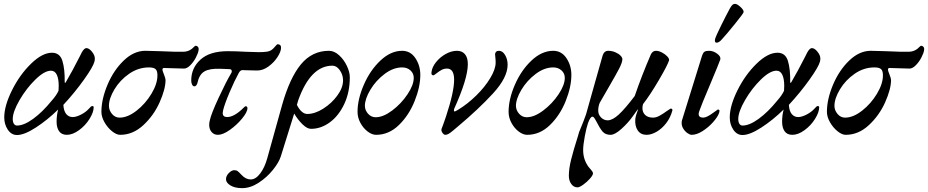

<svg xmlns="http://www.w3.org/2000/svg" viewBox="-20 -684 4805 994"><path d="M2 -76Q2 -136 42 -216.5Q82 -297 140.5 -354Q199 -411 249 -411Q290 -411 303 -369Q316 -327 315 -259Q315 -255 317 -255Q319 -255 321 -259Q355 -317 392 -390L403 -412Q416 -435 427 -435Q441 -435 456 -416.5Q471 -398 471 -381Q471 -373 469 -365Q462 -338 415 -272Q368 -206 308 -141Q310 -109 323 -93.5Q336 -78 356 -78Q375 -78 400 -91Q425 -104 440 -121Q452 -135 457 -135Q465 -135 465 -129Q465 -103 443.5 -68.5Q422 -34 389 -10Q356 14 326 14Q299 14 286 -4.5Q273 -23 273 -54Q273 -87 281 -117Q226 -63 166 -24Q106 15 68 15Q39 15 20.5 -12.5Q2 -40 2 -76ZM247 -162Q272 -190 283 -214Q284 -223 284 -240Q284 -276 274 -297Q264 -318 244 -318Q210 -318 163 -272Q116 -226 81 -165.5Q46 -105 46 -68Q46 -52 52 -43Q58 -34 68 -34Q104 -34 152 -69Q200 -104 247 -162Z M505 -105Q505 -170 536.5 -245Q568 -320 620.5 -370.5Q673 -421 732 -421L808 -419Q896 -415 927 -416Q954 -416 973 -431Q979 -436 984.5 -441.5Q990 -447 992 -447Q1000 -447 1005 -441Q1010 -435 1008 -424Q1006 -409 994 -386Q982 -363 965 -346Q948 -329 933 -329L829 -332Q821 -332 821 -323Q821 -318 829 -298Q837 -278 837 -270Q837 -223 806.5 -154.5Q776 -86 722 -36Q668 14 602 14Q583 14 560 -4.5Q537 -23 521 -51Q505 -79 505 -105ZM795 -294Q795 -318 785 -326.5Q775 -335 751 -335Q696 -335 648.5 -302Q601 -269 572.5 -221.5Q544 -174 544 -136Q544 -113 560 -94Q576 -75 599 -75Q641 -75 687 -111Q733 -147 764 -198.5Q795 -250 795 -294Z M1063 -38Q1063 -48 1066 -60Q1073 -94 1112 -178Q1151 -262 1178 -307Q1180 -310 1180 -316Q1180 -320 1177 -323Q1174 -326 1169 -326L1119 -328Q1065 -330 1038 -314Q1011 -298 1002 -254Q1000 -247 996 -242Q992 -237 986 -237Q979 -237 974.5 -246Q970 -255 970 -267Q970 -332 1018 -375.5Q1066 -419 1159 -419Q1201 -419 1252 -416L1320 -414Q1346 -414 1362 -416.5Q1378 -419 1388 -427Q1395 -432 1404.5 -443.5Q1414 -455 1417 -455Q1435 -455 1435 -437Q1435 -417 1416.5 -388.5Q1398 -360 1369.5 -339.5Q1341 -319 1312 -319L1267 -320Q1254 -321 1235 -321Q1224 -321 1216 -306Q1194 -266 1168.5 -206Q1143 -146 1135 -113Q1133 -103 1133 -99Q1133 -78 1156 -78Q1193 -78 1242 -127Q1249 -134 1251 -134Q1261 -134 1261 -124Q1261 -104 1233.5 -70.5Q1206 -37 1170 -11.5Q1134 14 1108 14Q1088 14 1075.5 -0.5Q1063 -15 1063 -38Z M1791 -284Q1791 -207 1762.5 -146Q1734 -85 1688 -51Q1642 -17 1590 -17Q1570 -17 1546 -40.5Q1522 -64 1503 -96L1434 125Q1424 157 1392.5 196Q1361 235 1318.5 262.5Q1276 290 1234 290Q1196 290 1173 276Q1150 262 1150 244Q1150 227 1164.5 212Q1179 197 1193 197Q1204 197 1211 202.5Q1218 208 1230 221Q1252 245 1278 245Q1304 245 1327.5 213.5Q1351 182 1364 134L1440 -139Q1480 -281 1538 -351Q1596 -421 1683 -421Q1710 -421 1735 -398.5Q1760 -376 1775.5 -343.5Q1791 -311 1791 -284ZM1756 -268Q1756 -296 1739.5 -320Q1723 -344 1701 -344Q1588 -344 1524 -165L1517 -141Q1541 -94 1571 -94Q1610 -94 1653.5 -121.5Q1697 -149 1726.5 -189.5Q1756 -230 1756 -268Z M1831 -105Q1831 -170 1863.5 -245Q1896 -320 1949.5 -370.5Q2003 -421 2062 -421Q2105 -421 2130.5 -383Q2156 -345 2156 -296Q2156 -234 2126.5 -160.5Q2097 -87 2045 -36.5Q1993 14 1927 14Q1906 14 1883.5 -3Q1861 -20 1846 -47.5Q1831 -75 1831 -105ZM2122 -281Q2122 -304 2105 -319.5Q2088 -335 2062 -335Q2016 -335 1971 -301Q1926 -267 1897.5 -219.5Q1869 -172 1869 -135Q1870 -112 1886 -94.5Q1902 -77 1925 -77Q1964 -77 2010.5 -112Q2057 -147 2089.5 -195.5Q2122 -244 2122 -281Z M2266 -17 2274 -38Q2277 -46 2280.5 -56.5Q2284 -67 2289 -81Q2331 -208 2331 -271Q2331 -329 2294 -329Q2279 -329 2266 -322Q2253 -315 2240 -304.5Q2227 -294 2224 -294Q2211 -294 2214 -311Q2217 -337 2237.5 -362.5Q2258 -388 2287.5 -404.5Q2317 -421 2346 -421Q2372 -421 2387 -403.5Q2402 -386 2402 -352Q2402 -277 2331 -120Q2330 -116 2330 -111.5Q2330 -107 2333 -107Q2336 -107 2341.5 -110Q2347 -113 2352 -116Q2400 -145 2445 -189Q2490 -233 2518 -279.5Q2546 -326 2546 -360Q2546 -374 2544.5 -386.5Q2543 -399 2543 -403Q2543 -410 2548 -415.5Q2553 -421 2563 -421Q2582 -421 2595 -399Q2608 -377 2608 -349Q2608 -283 2533.5 -201.5Q2459 -120 2348 -27Q2341 -21 2325.5 -8Q2310 5 2301.5 9.5Q2293 14 2285 14Q2278 14 2270.5 3.5Q2263 -7 2266 -17Z M2613 -105Q2613 -170 2645.5 -245Q2678 -320 2731.5 -370.5Q2785 -421 2844 -421Q2887 -421 2912.5 -383Q2938 -345 2938 -296Q2938 -234 2908.5 -160.5Q2879 -87 2827 -36.5Q2775 14 2709 14Q2688 14 2665.5 -3Q2643 -20 2628 -47.5Q2613 -75 2613 -105ZM2904 -281Q2904 -304 2887 -319.5Q2870 -335 2844 -335Q2798 -335 2753 -301Q2708 -267 2679.5 -219.5Q2651 -172 2651 -135Q2652 -112 2668 -94.5Q2684 -77 2707 -77Q2746 -77 2792.5 -112Q2839 -147 2871.5 -195.5Q2904 -244 2904 -281Z M2925 226Q2925 189 2937 141Q2949 93 2972 21L2978 0L2989 -27Q2992 -34 3000.5 -55.5Q3009 -77 3014 -92L3046 -206Q3097 -389 3100 -397Q3108 -421 3129 -421Q3148 -421 3165.5 -413.5Q3183 -406 3193 -395.5Q3203 -385 3202 -376Q3201 -359 3185.5 -329Q3170 -299 3134 -237L3085 -152Q3077 -133 3077 -112Q3077 -91 3091.5 -76Q3106 -61 3127 -61Q3152 -62 3184 -91.5Q3216 -121 3266 -187Q3302 -292 3349 -401Q3358 -421 3376 -421Q3390 -421 3406.5 -412.5Q3423 -404 3434 -392.5Q3445 -381 3444 -372Q3436 -346 3390.5 -268.5Q3345 -191 3309 -145Q3306 -135 3306 -124Q3306 -102 3320.5 -88.5Q3335 -75 3361 -75Q3377 -75 3395 -85Q3413 -95 3435 -111Q3439 -113 3445 -117.5Q3451 -122 3453 -122Q3457 -122 3459.5 -119Q3462 -116 3461 -112Q3451 -75 3429 -46.5Q3407 -18 3379.5 -2Q3352 14 3327 14Q3297 14 3281.5 -9Q3266 -32 3269 -68Q3271 -85 3283 -117H3281Q3279 -114 3255 -80.5Q3231 -47 3197 -16.5Q3163 14 3141 14Q3114 14 3099.5 -3Q3085 -20 3067 -56Q3066 -58 3059.5 -69Q3053 -80 3047 -80Q3036 -80 3024 -46Q3016 -24 3007.5 21.5Q2999 67 2999 93Q2999 142 3027 180Q3032 186 3041 196.5Q3050 207 3050 213Q3050 223 3034.5 240.5Q3019 258 2999.5 272Q2980 286 2970 286Q2950 286 2937.5 268.5Q2925 251 2925 226Z M3509 -47Q3509 -57 3511 -62L3615 -397Q3620 -411 3627 -416Q3634 -421 3651 -421Q3673 -421 3693 -406Q3713 -391 3709 -376Q3703 -358 3661 -258Q3608 -133 3600 -108Q3597 -99 3597 -94Q3597 -75 3621 -75Q3639 -75 3675 -102Q3684 -108 3689 -112Q3694 -116 3696 -117Q3705 -117 3705 -110Q3705 -108 3703 -100Q3696 -79 3672 -52Q3648 -25 3617.5 -5.5Q3587 14 3561 14Q3552 14 3539.5 5.5Q3527 -3 3518 -17Q3509 -31 3509 -47ZM3681 -474Q3681 -480 3682 -482Q3687 -499 3713.5 -552.5Q3740 -606 3759 -641Q3766 -653 3771.5 -658.5Q3777 -664 3785 -664Q3796 -664 3813 -648.5Q3830 -633 3830 -622Q3830 -616 3785.5 -561Q3741 -506 3716 -479Q3702 -463 3690 -463Q3681 -463 3681 -474Z M3758 -76Q3758 -136 3798 -216.5Q3838 -297 3896.5 -354Q3955 -411 4005 -411Q4046 -411 4059 -369Q4072 -327 4071 -259Q4071 -255 4073 -255Q4075 -255 4077 -259Q4111 -317 4148 -390L4159 -412Q4172 -435 4183 -435Q4197 -435 4212 -416.5Q4227 -398 4227 -381Q4227 -373 4225 -365Q4218 -338 4171 -272Q4124 -206 4064 -141Q4066 -109 4079 -93.5Q4092 -78 4112 -78Q4131 -78 4156 -91Q4181 -104 4196 -121Q4208 -135 4213 -135Q4221 -135 4221 -129Q4221 -103 4199.5 -68.5Q4178 -34 4145 -10Q4112 14 4082 14Q4055 14 4042 -4.5Q4029 -23 4029 -54Q4029 -87 4037 -117Q3982 -63 3922 -24Q3862 15 3824 15Q3795 15 3776.5 -12.5Q3758 -40 3758 -76ZM4003 -162Q4028 -190 4039 -214Q4040 -223 4040 -240Q4040 -276 4030 -297Q4020 -318 4000 -318Q3966 -318 3919 -272Q3872 -226 3837 -165.5Q3802 -105 3802 -68Q3802 -52 3808 -43Q3814 -34 3824 -34Q3860 -34 3908 -69Q3956 -104 4003 -162Z M4261 -105Q4261 -170 4292.5 -245Q4324 -320 4376.5 -370.5Q4429 -421 4488 -421L4564 -419Q4652 -415 4683 -416Q4710 -416 4729 -431Q4735 -436 4740.5 -441.5Q4746 -447 4748 -447Q4756 -447 4761 -441Q4766 -435 4764 -424Q4762 -409 4750 -386Q4738 -363 4721 -346Q4704 -329 4689 -329L4585 -332Q4577 -332 4577 -323Q4577 -318 4585 -298Q4593 -278 4593 -270Q4593 -223 4562.5 -154.5Q4532 -86 4478 -36Q4424 14 4358 14Q4339 14 4316 -4.5Q4293 -23 4277 -51Q4261 -79 4261 -105ZM4551 -294Q4551 -318 4541 -326.5Q4531 -335 4507 -335Q4452 -335 4404.5 -302Q4357 -269 4328.5 -221.5Q4300 -174 4300 -136Q4300 -113 4316 -94Q4332 -75 4355 -75Q4397 -75 4443 -111Q4489 -147 4520 -198.5Q4551 -250 4551 -294Z"/></svg>

Font: EB Garamond Medium
Style: Italic
Weight: 500
Italic angle: -17.2°
Designer: Georg Duffner and Octavio Pardo
Foundry: Georg Duffner
Version: Version 1.000